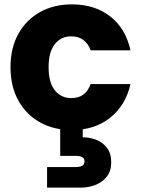

<svg xmlns="http://www.w3.org/2000/svg" viewBox="-20 -586 645 877"><path d="M28 -279Q28 -367 64 -431.5Q100 -496 163 -531Q226 -566 308 -566Q413 -566 483.5 -511Q554 -456 576 -356H394Q384 -385 362 -402.5Q340 -420 305 -420Q259 -420 230.5 -384.5Q202 -349 202 -279Q202 -209 230.5 -173.5Q259 -138 305 -138Q340 -138 361.5 -154.5Q383 -171 394 -202H576Q554 -105 483.5 -48.5Q413 8 308 8Q226 8 163 -27Q100 -62 64 -126.5Q28 -191 28 -279ZM358 41Q388 41 418 52Q448 63 468 88.5Q488 114 488 155Q488 196 467.5 221.5Q447 247 415 259Q383 271 349 271H195V177H326Q344 177 355 171.5Q366 166 366 151Q366 137 355 131.5Q344 126 326 126H255V-3H358Z"/></svg>

Font: Poppins
Style: Bold
Weight: 700
Designer: Ninad Kale (Devanagari), Jonny Pinhorn (Latin)
Version: Version 5.002